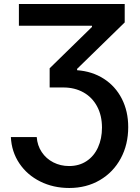

<svg xmlns="http://www.w3.org/2000/svg" viewBox="-20 -727 697 957"><path d="M324.2 100.6Q374.5 100.6 411.6 75.9Q448.7 51.3 468.5 7.6Q488.3 -36.1 488.3 -90.8Q488.3 -151.4 463.9 -196.8Q439.5 -242.2 395.8 -266.6Q352.1 -291 295.9 -291H227.5V-386.7L438.5 -592.8V-598.6H74.2V-707H601.6V-615.2L364.3 -383.8V-377Q439.5 -371.6 497.3 -334.5Q555.2 -297.4 587.2 -234.9Q619.1 -172.4 619.1 -93.8Q619.1 -6.3 581.8 62.7Q544.4 131.8 477.5 170.9Q410.6 210 325.2 210Q245.6 210 180.4 177.5Q115.2 145 76.4 87.2Q37.6 29.3 34.2 -43.9H163.1Q166 -2 188 31Q210 64 245.8 82.3Q281.7 100.6 324.2 100.6Z"/></svg>

Font: Pretendard SemiBold
Style: Regular
Weight: 600
Designer: Base glyphs from Inter by Rasmus Andersson; Hangeul glyphs from Noto Sans CJK(Source Han Sans) by Jang Soo-young and Kan
Foundry: Kil Hyung-jin
Version: Version 1.309